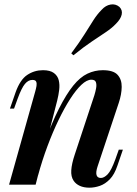

<svg xmlns="http://www.w3.org/2000/svg" viewBox="-20 -855 636 889"><path d="M145 0H22L143 -431Q147 -445 149 -457Q151 -469 147.5 -477Q144 -485 130 -485Q111 -485 95.5 -466.5Q80 -448 62 -399L45 -352H26L52 -427Q73 -486 106 -508Q139 -530 179 -530Q212 -530 229.5 -517Q247 -504 252 -483.5Q257 -463 254 -438.5Q251 -414 245 -390ZM182 -182Q219 -285 253 -352Q287 -419 319 -458.5Q351 -498 385 -514Q419 -530 456 -530Q505 -530 524.5 -508.5Q544 -487 543.5 -452.5Q543 -418 530 -379L432 -85Q423 -58 427 -44.5Q431 -31 447 -31Q462 -31 478.5 -48Q495 -65 514 -117L530 -162H549L524 -89Q510 -47 488.5 -25Q467 -3 442.5 5.5Q418 14 394 14Q368 14 349.5 5.5Q331 -3 321 -18Q308 -37 310 -67Q312 -97 326 -139L417 -414Q422 -430 425 -446.5Q428 -463 424 -474.5Q420 -486 403 -486Q382 -486 357 -462.5Q332 -439 305 -397Q278 -355 251 -299Q224 -243 199.5 -177.5Q175 -112 156 -42ZM310 -608Q348 -659 371.5 -696.5Q395 -734 412.5 -761.5Q430 -789 451 -810Q469 -830 492 -834Q515 -838 533 -823Q548 -808 543.5 -787.5Q539 -767 517 -745Q498 -725 470.5 -706.5Q443 -688 405.5 -663Q368 -638 320 -599Z"/></svg>

Font: Playfair Display SemiBold
Style: Italic
Weight: 600
Italic angle: -14°
Designer: Claus Eggers Sørensen
Foundry: Claus Eggers Sørensen
Version: Version 1.203